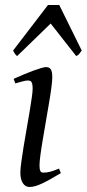

<svg xmlns="http://www.w3.org/2000/svg" viewBox="-20 -724 345 764"><path d="M222.2 -35.2Q199.2 -21.5 180.9 -11.2Q162.6 -1 147.5 6.1Q132.3 13.2 120.1 16.6Q107.9 20 97.2 20Q80.6 20 70.8 4.6Q61 -10.7 61 -37.1Q61 -51.8 64.7 -78.9Q68.4 -106 73.7 -138.9Q79.1 -171.9 85.4 -207.8Q91.8 -243.7 97.2 -276.1Q102.5 -308.6 106.2 -333.7Q109.9 -358.9 109.9 -371.1Q109.9 -382.3 108.4 -388.9Q106.9 -395.5 104.5 -398.7Q102.1 -401.9 98.1 -402.8Q94.2 -403.8 89.8 -403.8Q85.9 -403.8 77.9 -402.1Q69.8 -400.4 61.5 -397.9Q52.2 -395.5 41 -392.1L34.2 -410.2Q54.7 -419.4 75 -428Q95.2 -436.5 112.8 -442.9Q130.4 -449.2 143.6 -453.1Q156.7 -457 163.1 -457Q176.8 -457 182.4 -447.8Q188 -438.5 188 -416Q188 -401.9 184.3 -374.3Q180.7 -346.7 174.8 -312.5Q168.9 -278.3 162.6 -241Q156.2 -203.6 150.4 -169.4Q144.5 -135.3 140.9 -107.7Q137.2 -80.1 137.2 -65.9Q137.2 -50.8 140.4 -43.9Q143.6 -37.1 151.9 -37.1Q167 -37.1 180.9 -41Q194.8 -44.9 214.8 -53.2ZM305.2 -522.9Q298.3 -513.2 294.7 -508.8Q291 -504.4 283.2 -501L181.6 -630.4L48.3 -501Q43.9 -503.9 40.5 -508.5Q37.1 -513.2 32.2 -522.9L170.9 -704.1H215.8Z"/></svg>

Font: Gentium Plus Phon
Style: Italic
Weight: 400
Italic angle: -8°
Designer: J. Victor Gaultney, Annie Olsen, Iska Routamaa, Becca Hirsbrunner
Foundry: SIL International
Version: Version 5.000